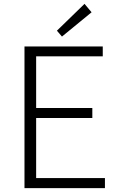

<svg xmlns="http://www.w3.org/2000/svg" viewBox="-20 -968 613 988"><path d="M106 0V-729H508.8V-678.2H166V-412.1H455.1V-360.8H166V-51.8H520V0ZM298.8 -779.8 272.9 -810.1 415 -948.2 451.2 -904.8Z"/></svg>

Font: Source Han Sans CN Light
Style: Regular
Weight: 300
Designer: Ryoko NISHIZUKA  (kana, bopomofo & ideographs); Paul D. Hunt (Latin, Greek & Cyrillic); Sandoll Communications , Soo-you
Foundry: Adobe
Version: Version 2.000;hotconv 1.0.107;makeotfexe 2.5.65593